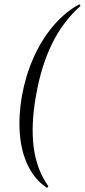

<svg xmlns="http://www.w3.org/2000/svg" viewBox="-20 -746 390 883"><path d="M194.4 117Q140.2 80 109.2 17Q78.2 -46 71.4 -128.4Q64.6 -210.8 80.6 -304Q97.6 -398 133.9 -480Q170.2 -562 223.7 -625.5Q277.2 -689 342.4 -725Q345.4 -727 348.3 -723Q351.2 -719 348.4 -717Q268 -645 218.2 -542.5Q168.4 -440 145.2 -304Q121.8 -171.8 134.9 -69.4Q148 33 201.4 109Q203.2 111 199.8 114.5Q196.4 118 194.4 117Z"/></svg>

Font: Cormorant Garamond Light
Style: Italic
Weight: 300
Italic angle: -10°
Designer: Christian Thalmann (Catharsis Fonts)
Foundry: Catharsis Fonts
Version: Version 4.001